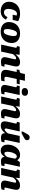

<svg xmlns="http://www.w3.org/2000/svg" viewBox="2338 -3210 886 5601"><g transform="rotate(90 2780.5 -409.0)"><path d="M341 -82Q376 -82 402 -96.5Q428 -111 447.5 -135Q467 -159 482 -185L552 -138Q530 -93 496.5 -59Q463 -25 417 -6Q371 13 307 13Q247 13 197 -3Q147 -19 109.5 -50Q72 -81 51.5 -126Q31 -171 31 -228Q31 -295 53.5 -353.5Q76 -412 120 -457Q164 -502 228.5 -527Q293 -552 375 -552Q437 -552 481.5 -541.5Q526 -531 554.5 -517.5Q583 -504 596 -495L562 -337H408L442 -490Q457 -489 464 -480Q471 -471 473 -459Q475 -447 472.5 -437Q470 -427 464 -422Q457 -434 446.5 -442.5Q436 -451 420.5 -456Q405 -461 385 -461Q354 -461 329.5 -444.5Q305 -428 288 -400.5Q271 -373 260 -339.5Q249 -306 244 -270.5Q239 -235 239 -204Q239 -166 250 -138.5Q261 -111 284 -96.5Q307 -82 341 -82Z M1011 -229Q1018 -255 1022.5 -280Q1027 -305 1029 -328Q1031 -351 1031 -371Q1031 -400 1024 -420Q1017 -440 1001 -450.5Q985 -461 957 -461Q934 -461 916.5 -449Q899 -437 885.5 -415.5Q872 -394 863 -366.5Q854 -339 846 -309Q840 -283 835 -258Q830 -233 828 -210Q826 -187 826 -167Q826 -139 833 -118.5Q840 -98 856.5 -87.5Q873 -77 900 -77Q923 -77 940.5 -89Q958 -101 971 -122.5Q984 -144 993.5 -171.5Q1003 -199 1011 -229ZM623 -225Q623 -275 635.5 -323Q648 -371 674 -412Q700 -453 739.5 -484.5Q779 -516 833 -534Q887 -552 956 -552Q1040 -552 1102.5 -523.5Q1165 -495 1199.5 -441.5Q1234 -388 1234 -313Q1234 -263 1221.5 -215Q1209 -167 1183 -126Q1157 -85 1117.5 -53.5Q1078 -22 1024 -4Q970 14 901 14Q818 14 755.5 -14.5Q693 -43 658 -96.5Q623 -150 623 -225Z M1281 0H1485L1570 -398L1562 -394L1577 -541H1341L1324 -462L1333 -460Q1347 -457 1357 -453.5Q1367 -450 1371.5 -445Q1376 -440 1374 -432ZM1876 -227 1903 -342Q1910 -373 1914 -399Q1918 -425 1918 -447Q1918 -495 1886 -523.5Q1854 -552 1791 -552Q1733 -552 1687 -528.5Q1641 -505 1602 -462.5Q1563 -420 1525 -363L1527 -301Q1554 -342 1580 -372.5Q1606 -403 1630 -420Q1654 -437 1676 -437Q1694 -437 1701.5 -429Q1709 -421 1709 -406Q1709 -395 1706.5 -380Q1704 -365 1698 -345L1673 -239Q1664 -200 1658.5 -174Q1653 -148 1650.5 -131Q1648 -114 1648 -99Q1648 -64 1663 -41Q1678 -18 1705.5 -6.5Q1733 5 1770 5Q1796 5 1820 3Q1844 1 1866 -2.5Q1888 -6 1906 -10L1925 -99Q1920 -99 1912.5 -98Q1905 -97 1896.5 -96Q1888 -95 1880 -95Q1866 -95 1859.5 -100Q1853 -105 1853 -118Q1853 -125 1855.5 -138.5Q1858 -152 1863.5 -174Q1869 -196 1876 -227Z M2180 5Q2130 5 2093.5 -8.5Q2057 -22 2037 -50.5Q2017 -79 2017 -123Q2017 -146 2021.5 -174.5Q2026 -203 2032 -234L2094 -522L2178 -541H2439L2420 -454H2003L2021 -536H2028Q2051 -536 2069 -540Q2087 -544 2099.5 -556Q2112 -568 2117 -591L2138 -693H2336L2234 -226Q2231 -208 2228 -191Q2225 -174 2223 -160.5Q2221 -147 2221 -138Q2221 -115 2233.5 -105.5Q2246 -96 2267 -96Q2287 -96 2304.5 -97.5Q2322 -99 2335 -100.5Q2348 -102 2353 -102L2335 -5Q2312 -1 2274 2Q2236 5 2180 5Z M2457 -100Q2457 -114 2459.5 -131.5Q2462 -149 2468 -174.5Q2474 -200 2482 -239L2525 -432Q2527 -439 2522 -444.5Q2517 -450 2507 -453.5Q2497 -457 2483 -460L2474 -462L2491 -541H2751L2684 -227Q2677 -196 2672 -174Q2667 -152 2664.5 -138.5Q2662 -125 2662 -118Q2662 -105 2668.5 -100Q2675 -95 2689 -95Q2698 -95 2706.5 -96Q2715 -97 2722 -98Q2729 -99 2735 -99L2716 -9Q2699 -6 2677.5 -2.5Q2656 1 2631.5 3Q2607 5 2581 5Q2544 5 2516 -7Q2488 -19 2472.5 -42Q2457 -65 2457 -100ZM2547 -689Q2547 -735 2578 -759.5Q2609 -784 2663 -784Q2716 -784 2745 -761Q2774 -738 2774 -694Q2774 -648 2743.5 -623.5Q2713 -599 2658 -599Q2606 -599 2576.5 -622Q2547 -645 2547 -689Z M2794 0H2998L3083 -398L3075 -394L3090 -541H2854L2837 -462L2846 -460Q2860 -457 2870 -453.5Q2880 -450 2884.5 -445Q2889 -440 2887 -432ZM3389 -227 3416 -342Q3423 -373 3427 -399Q3431 -425 3431 -447Q3431 -495 3399 -523.5Q3367 -552 3304 -552Q3246 -552 3200 -528.5Q3154 -505 3115 -462.5Q3076 -420 3038 -363L3040 -301Q3067 -342 3093 -372.5Q3119 -403 3143 -420Q3167 -437 3189 -437Q3207 -437 3214.5 -429Q3222 -421 3222 -406Q3222 -395 3219.5 -380Q3217 -365 3211 -345L3186 -239Q3177 -200 3171.5 -174Q3166 -148 3163.5 -131Q3161 -114 3161 -99Q3161 -64 3176 -41Q3191 -18 3218.5 -6.5Q3246 5 3283 5Q3309 5 3333 3Q3357 1 3379 -2.5Q3401 -6 3419 -10L3438 -99Q3433 -99 3425.5 -98Q3418 -97 3409.5 -96Q3401 -95 3393 -95Q3379 -95 3372.5 -100Q3366 -105 3366 -118Q3366 -125 3368.5 -138.5Q3371 -152 3376.5 -174Q3382 -196 3389 -227Z M3738 -197Q3733 -177 3730.5 -163Q3728 -149 3728 -137Q3728 -126 3731 -118.5Q3734 -111 3740.5 -107Q3747 -103 3758 -103Q3778 -103 3800.5 -120.5Q3823 -138 3849 -169.5Q3875 -201 3902 -243L3905 -177Q3869 -120 3830.5 -77.5Q3792 -35 3747 -11.5Q3702 12 3643 12Q3582 12 3550.5 -17.5Q3519 -47 3519 -95Q3519 -118 3522.5 -143Q3526 -168 3533 -200L3586 -432Q3588 -439 3583 -444.5Q3578 -450 3568.5 -453.5Q3559 -457 3545 -460L3535 -462L3552 -541H3814ZM4082 -228Q4075 -196 4070 -174.5Q4065 -153 4062 -139Q4059 -125 4059 -118Q4059 -106 4066 -100.5Q4073 -95 4087 -95Q4100 -95 4112 -97Q4124 -99 4132 -99L4114 -9Q4097 -6 4076.5 -2.5Q4056 1 4033.5 3Q4011 5 3987 5Q3930 5 3898.5 -21Q3867 -47 3867 -99Q3867 -104 3867 -110.5Q3867 -117 3867.5 -126.5Q3868 -136 3869 -147L3858 -136L3945 -541H4149ZM3883 -749Q3896 -775 3910.5 -793.5Q3925 -812 3944 -822Q3963 -832 3989 -832Q4029 -832 4049.5 -810Q4070 -788 4070 -758Q4070 -732 4057.5 -713.5Q4045 -695 4023 -680.5Q4001 -666 3971 -652L3866 -597H3813L3818 -632Z M4682 -329 4627 -336Q4621 -372 4611.5 -399Q4602 -426 4586 -441Q4570 -456 4543 -456Q4516 -456 4494.5 -437Q4473 -418 4456.5 -387.5Q4440 -357 4428.5 -320.5Q4417 -284 4411.5 -248Q4406 -212 4406 -183Q4406 -152 4412 -132.5Q4418 -113 4429.5 -104Q4441 -95 4459 -95Q4481 -95 4501 -110.5Q4521 -126 4544 -157Q4567 -188 4597 -235L4614 -198Q4577 -130 4543 -83.5Q4509 -37 4470 -12Q4431 13 4378 13Q4322 13 4281.5 -11.5Q4241 -36 4220 -81.5Q4199 -127 4199 -191Q4199 -245 4212 -297Q4225 -349 4250.5 -395Q4276 -441 4313 -476.5Q4350 -512 4397 -532Q4444 -552 4500 -552Q4565 -552 4604 -523.5Q4643 -495 4661.5 -445.5Q4680 -396 4682 -329ZM4843 -546 4775 -228Q4768 -196 4763 -174.5Q4758 -153 4755.5 -139Q4753 -125 4753 -118Q4753 -105 4760 -100Q4767 -95 4780 -95Q4794 -95 4806 -97Q4818 -99 4826 -99L4808 -9Q4791 -6 4770.5 -2.5Q4750 1 4727 3Q4704 5 4679 5Q4642 5 4614.5 -6.5Q4587 -18 4572.5 -41Q4558 -64 4558 -99Q4558 -106 4558.5 -116Q4559 -126 4560 -141L4550 -130L4612 -424L4623 -435L4710 -546Z M4880 0H5084L5169 -398L5161 -394L5176 -541H4940L4923 -462L4932 -460Q4946 -457 4956 -453.5Q4966 -450 4970.5 -445Q4975 -440 4973 -432ZM5475 -227 5502 -342Q5509 -373 5513 -399Q5517 -425 5517 -447Q5517 -495 5485 -523.5Q5453 -552 5390 -552Q5332 -552 5286 -528.5Q5240 -505 5201 -462.5Q5162 -420 5124 -363L5126 -301Q5153 -342 5179 -372.5Q5205 -403 5229 -420Q5253 -437 5275 -437Q5293 -437 5300.5 -429Q5308 -421 5308 -406Q5308 -395 5305.5 -380Q5303 -365 5297 -345L5272 -239Q5263 -200 5257.5 -174Q5252 -148 5249.5 -131Q5247 -114 5247 -99Q5247 -64 5262 -41Q5277 -18 5304.5 -6.5Q5332 5 5369 5Q5395 5 5419 3Q5443 1 5465 -2.5Q5487 -6 5505 -10L5524 -99Q5519 -99 5511.5 -98Q5504 -97 5495.5 -96Q5487 -95 5479 -95Q5465 -95 5458.5 -100Q5452 -105 5452 -118Q5452 -125 5454.5 -138.5Q5457 -152 5462.5 -174Q5468 -196 5475 -227Z"/></g></svg>

Font: Roboto Serif 20pt ExtraBold
Style: Italic
Weight: 800
Italic angle: -10°
Version: Version 1.007